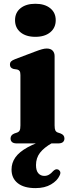

<svg xmlns="http://www.w3.org/2000/svg" viewBox="-20 -741 376 992"><path d="M236.2 -25.6 249.1 -2.1Q207.3 21.6 186.6 48.4Q166 75.2 166 111.8Q166 140.5 178 154.2Q190.1 167.8 208.8 167.8Q222.3 167.8 233.5 161.3Q244.7 154.7 253.9 143.6Q260 137.6 265.7 135Q271.5 132.3 278.5 134.4Q285.8 136.4 290.2 144.6Q294.7 152.8 287.7 166.4Q275.9 192.8 243.6 211.8Q211.4 230.9 163.2 230.9Q103.7 230.9 71.7 205.4Q39.6 180 39.6 135.1Q39.6 100.5 59.4 72.3Q79.2 44.1 122.6 20.1Q166.1 -3.9 236.2 -25.6ZM262.1 -451.5V-93.3Q262.1 -75.4 265.8 -67.6Q269.5 -59.8 277.8 -56.6L292.6 -51.6Q303.3 -47.4 308.1 -40.9Q312.9 -34.5 312.9 -25.6Q312.9 -13.7 305 -6.8Q297.1 0 279.8 0H67.4Q50.2 0 42.4 -6.8Q34.5 -13.7 34.5 -25.6Q34.5 -34.4 39.3 -40.8Q44 -47.3 54.6 -51.5L69.8 -56.6Q78.1 -59.9 81.8 -67.6Q85.5 -75.3 85.5 -93.2V-353Q85.5 -367.5 81.4 -373.7Q77.3 -379.9 68.7 -381.9L50.1 -384.7Q40.2 -387.5 35.8 -393.1Q31.4 -398.6 31.4 -407.2Q31.4 -417.4 37.2 -423.5Q42.9 -429.6 58.7 -435.6L160.1 -474Q183.6 -483 197.2 -486.6Q210.9 -490.3 221.2 -490.3Q241.7 -490.3 251.9 -479.4Q262.1 -468.6 262.1 -451.5ZM162.7 -550.7Q114.5 -550.7 86.1 -574Q57.7 -597.3 57.7 -636.7Q57.7 -675.8 86.1 -698.6Q114.5 -721.5 162.7 -721.5Q211 -721.5 239.4 -698.6Q267.9 -675.7 267.9 -636.7Q267.9 -597.3 239.4 -574Q211 -550.7 162.7 -550.7Z"/></svg>

Font: Fraunces
Style: Regular
Weight: 900
Version: Version 1.000;[b76b70a41]